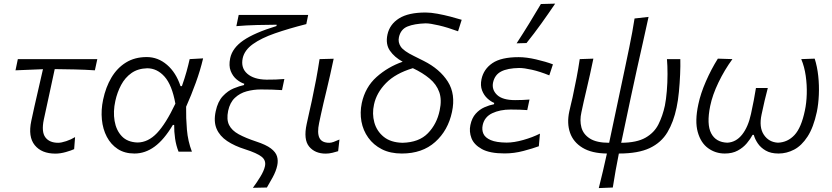

<svg xmlns="http://www.w3.org/2000/svg" viewBox="-20 -812 4456 1028"><path d="M276.5 10.5Q202.5 10.5 166 -34.8Q129.5 -80 147.5 -164.5Q164.5 -244.5 180.8 -313.8Q197 -383 210 -441.5L63 -435.5L75.5 -495.5H501L488 -435.5Q435 -439 380 -440.2Q325 -441.5 273 -442Q258.5 -374 243.8 -306.5Q229 -239 214.5 -171.5Q201 -106 222.8 -76.8Q244.5 -47.5 291.5 -47.5Q308 -47.5 334.5 -56.2Q361 -65 382 -78L377 -13.5Q362.5 -6.5 332.8 2Q303 10.5 276.5 10.5Z M700 10Q647.5 10 610.5 -14.2Q573.5 -38.5 552 -79.5Q530.5 -120.5 525.5 -172Q520.5 -223.5 532 -278Q546 -345 576.5 -396.5Q607 -448 654.2 -477.2Q701.5 -506.5 765.5 -506.5Q826 -506.5 874.2 -465Q922.5 -423.5 946.5 -351H954Q969 -393.5 978.8 -428.8Q988.5 -464 995.5 -495.5L1067.5 -499.5Q1052.5 -435.5 1028.2 -368.8Q1004 -302 976.5 -240.5Q975.5 -179.5 980.8 -117.8Q986 -56 1007.5 0H936Q923 -32.5 917.5 -70Q912 -107.5 912.5 -143H905.5Q858 -63.5 807.5 -26.8Q757 10 700 10ZM716 -49Q773 -49.5 820.5 -99.5Q868 -149.5 919 -257Q901 -357 861 -401.8Q821 -446.5 768 -446.5Q718 -445 683.8 -420.8Q649.5 -396.5 628.5 -357Q607.5 -317.5 597.5 -271.5Q585 -215 593.5 -164.8Q602 -114.5 632 -82.8Q662 -51 716 -49Z M1334 193.5Q1353.5 167.5 1373.2 135.5Q1393 103.5 1398.5 78.5Q1405.5 46.5 1380.5 27Q1355.5 7.5 1293 -12.5Q1235.5 -30.5 1196 -57Q1156.5 -83.5 1139.8 -122.2Q1123 -161 1135 -216.5Q1146 -268.5 1173 -297.2Q1200 -326 1231.2 -338.8Q1262.5 -351.5 1286 -356.5L1288 -363.5Q1268 -369.5 1247.2 -386.5Q1226.5 -403.5 1215.2 -431.8Q1204 -460 1212.5 -500.5Q1224 -555 1283.2 -595.8Q1342.5 -636.5 1460 -672.5L1461.5 -679.5H1450Q1413 -679.5 1355 -678Q1297 -676.5 1245.5 -672L1258 -732H1630L1620 -683Q1525.5 -659 1452.2 -633.5Q1379 -608 1334 -575.8Q1289 -543.5 1279.5 -500.5Q1268.5 -448.5 1303.8 -417.5Q1339 -386.5 1407 -385.5Q1434 -385.5 1456.5 -386.2Q1479 -387 1502.5 -389L1490 -329.5Q1463 -331.5 1435.8 -332.2Q1408.5 -333 1377 -333Q1337 -333 1300.5 -323Q1264 -313 1237.5 -288Q1211 -263 1201.5 -218.5Q1192 -172 1206.5 -142.8Q1221 -113.5 1258 -93.2Q1295 -73 1352.5 -54Q1404.5 -37 1430.5 -17.2Q1456.5 2.5 1463.2 25.2Q1470 48 1464.5 73.5Q1458.5 103.5 1439.8 137.8Q1421 172 1409 192Z M1724 10.5Q1666.5 10.5 1635.2 -27.2Q1604 -65 1622 -148Q1630 -186.5 1636.5 -214Q1643 -241.5 1649.5 -272Q1663 -335.5 1672.8 -387.8Q1682.5 -440 1691 -495.5L1766.5 -497.5Q1747.5 -407 1728.8 -330Q1710 -253 1698.5 -200L1688.5 -153Q1677.5 -101 1690 -74.2Q1702.5 -47.5 1743 -47.5Q1753 -47.5 1765.8 -52Q1778.5 -56.5 1797.5 -65L1790.5 -2.5Q1778.5 1.5 1759.8 6Q1741 10.5 1724 10.5Z M2131.5 10Q2069.5 10 2024.5 -13Q1979.5 -36 1951.8 -74.8Q1924 -113.5 1915.2 -161.5Q1906.5 -209.5 1917 -260Q1935.5 -345.5 1996.2 -399.8Q2057 -454 2136 -481.5Q2092 -505.5 2067.8 -540.5Q2043.5 -575.5 2054.5 -627Q2066.5 -682 2116.5 -713.5Q2166.5 -745 2258.5 -745Q2286.5 -745 2321.8 -738.5Q2357 -732 2391.8 -723Q2426.5 -714 2452 -706L2432.5 -644.5Q2377 -665 2330 -676Q2283 -687 2259 -687Q2198.5 -685 2162 -670.2Q2125.5 -655.5 2116 -613Q2110 -586 2125.5 -562.5Q2141 -539 2195.5 -512.5L2248.5 -486Q2335 -442.5 2377.8 -375Q2420.5 -307.5 2400 -212.5Q2379 -113.5 2310 -51.8Q2241 10 2131.5 10ZM1982.5 -252.5Q1971.5 -203 1984.2 -156.5Q1997 -110 2034.5 -79.5Q2072 -49 2135 -47.5Q2223.5 -49.5 2271.2 -98.8Q2319 -148 2334 -220.5Q2346.5 -277.5 2331.8 -319Q2317 -360.5 2280.2 -391.2Q2243.5 -422 2190.5 -447Q2097.5 -419 2046.8 -367.2Q1996 -315.5 1982.5 -252.5Z M2681.5 9.5Q2602 9.5 2559.8 -14Q2517.5 -37.5 2504.2 -72.5Q2491 -107.5 2498.5 -142.5Q2506.5 -180.5 2527 -203.2Q2547.5 -226 2573.5 -237.5Q2599.5 -249 2625 -254L2626 -261Q2608 -268 2589.5 -285Q2571 -302 2561 -328Q2551 -354 2558 -388Q2569.5 -442 2616.5 -474Q2663.5 -506 2757 -506Q2798.5 -506 2850.2 -494Q2902 -482 2940.5 -467.5L2921 -408.5Q2870.5 -429 2828.2 -438.5Q2786 -448 2760 -448Q2697.5 -447 2663.2 -429.2Q2629 -411.5 2620 -370.5Q2612 -332 2641.2 -304Q2670.5 -276 2738 -276Q2759.5 -276 2778.2 -276.8Q2797 -277.5 2815 -279L2803 -222.5Q2782 -224 2761 -224.8Q2740 -225.5 2714 -225.5Q2657 -225.5 2615.5 -205.8Q2574 -186 2564.5 -142.5Q2559 -117 2568.2 -96Q2577.5 -75 2607.2 -62Q2637 -49 2692.5 -48.5Q2732 -48.5 2781.5 -62.5Q2831 -76.5 2871 -96.5L2865 -29Q2832.5 -17 2782.5 -3.8Q2732.5 9.5 2681.5 9.5ZM2746 -580Q2780.5 -633 2812.8 -685.5Q2845 -738 2876 -790.5L2952.5 -792.5Q2916 -738.5 2878 -685.5Q2840 -632.5 2799 -581.5Z M3186 195Q3198 148.5 3208.2 104Q3218.5 59.5 3229.5 10Q3148 9 3098.8 -21Q3049.5 -51 3032 -101.5Q3014.5 -152 3028 -215Q3032.5 -236 3037 -254.2Q3041.5 -272.5 3045.5 -290Q3057.5 -346.5 3067 -395.2Q3076.5 -444 3084 -495.5L3157 -498Q3139 -410.5 3121.2 -336.2Q3103.5 -262 3093 -211Q3083 -167 3093 -129.8Q3103 -92.5 3138.8 -70Q3174.5 -47.5 3241.5 -47.5L3326.5 -449Q3340 -512.5 3349.2 -558Q3358.5 -603.5 3365.2 -640Q3372 -676.5 3377.5 -713L3452.5 -721.5Q3436.5 -648 3421.5 -581.2Q3406.5 -514.5 3391 -445.2Q3375.5 -376 3358.5 -295.5L3306 -47.5Q3389.5 -48 3436.2 -74.8Q3483 -101.5 3505.5 -146.5Q3528 -191.5 3540 -247Q3546.5 -279.5 3550.2 -324.5Q3554 -369.5 3554 -415.2Q3554 -461 3551 -495.5H3622.5Q3623.5 -460.5 3621.5 -413.8Q3619.5 -367 3615 -320Q3610.5 -273 3602.5 -236Q3586.5 -159 3553.5 -103.8Q3520.5 -48.5 3458.8 -19.2Q3397 10 3294.5 10H3293.5Q3275 101.5 3261 192Z M3860.5 10Q3811 10 3771.5 -18.5Q3732 -47 3715.8 -105.2Q3699.5 -163.5 3719 -253.5Q3731 -311 3759.5 -376.2Q3788 -441.5 3823.5 -498L3901.5 -495.5Q3859 -437.5 3826.8 -370.5Q3794.5 -303.5 3782.5 -244.5Q3762.5 -146.5 3787.8 -98.2Q3813 -50 3874.5 -48Q3921 -50.5 3953.5 -91.5Q3986 -132.5 4001 -202.5Q4009 -240.5 4015.8 -274.5Q4022.5 -308.5 4027.5 -341H4091Q4082 -307.5 4073.8 -272.5Q4065.5 -237.5 4057.5 -198.5Q4043 -130.5 4069.8 -90.5Q4096.5 -50.5 4145.5 -48Q4197.5 -50 4234 -89.2Q4270.5 -128.5 4289.5 -220.5Q4298 -259.5 4299.5 -308.2Q4301 -357 4294 -406Q4287 -455 4270 -495.5L4342 -498Q4355.5 -456 4361 -405.2Q4366.5 -354.5 4364.2 -304.2Q4362 -254 4353.5 -213Q4335.5 -129.5 4303.8 -80.8Q4272 -32 4232 -11Q4192 10 4148.5 10Q4107 10 4079.8 -5.8Q4052.5 -21.5 4037 -44.8Q4021.5 -68 4016 -90H4009.5Q3998 -68 3978.5 -44.8Q3959 -21.5 3930 -5.8Q3901 10 3860.5 10Z"/></svg>

Font: Commissioner Flair Light
Style: Italic
Weight: 300
Italic angle: -12°
Designer: Kostas Bartsokas
Foundry: Kostas Bartsokas
Version: Version 1.000; ttfautohint (v1.8.3)